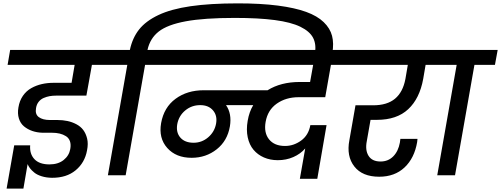

<svg xmlns="http://www.w3.org/2000/svg" viewBox="-20 -1035 2959 1134"><path d="M24.9 -651.9 40 -740.2H684.1L668.9 -651.9H522.9L503.9 -545.9L490.2 -470.2H311Q290.5 -470.2 272.9 -467Q255.4 -463.9 237.8 -456.3Q220.2 -448.7 208.3 -433.6Q196.3 -418.5 192.9 -397Q186 -360.4 209.2 -343.3Q232.4 -326.2 274.9 -326.2H318.8Q350.6 -326.2 378.2 -320.3Q405.8 -314.5 430.9 -301.3Q456.1 -288.1 471.7 -267.3Q487.3 -246.6 494.6 -216.6Q502 -186.5 494.1 -147Q481 -74.2 426.8 -29.3Q372.6 15.6 287.1 15.1Q253.4 14.6 226.1 6.1Q198.7 -2.4 182.4 -15.9Q166 -29.3 156.7 -41.7Q147.5 -54.2 143.1 -65.9L118.2 79.1H19L64 -176.8H158.2Q154.3 -125.5 183.6 -94.7Q212.9 -64 272 -64Q323.2 -64 355.7 -89.8Q388.2 -115.7 395 -154.8Q399.9 -181.6 393.1 -200.9Q386.2 -220.2 369.6 -230.7Q353 -241.2 332.5 -246.1Q312 -251 286.1 -251H231Q198.2 -252 170.7 -261.5Q143.1 -271 121.8 -288.6Q100.6 -306.2 91.6 -335.2Q82.5 -364.3 88.9 -400.9Q95.2 -439.9 115.2 -469Q135.3 -498 164.6 -514.4Q193.8 -530.8 226.8 -538.3Q259.8 -545.9 296.9 -545.9H402.8L420.9 -651.9Z M836.9 -651.9 722.2 0H617.2L731.9 -651.9H609.9L626 -740.2H747.1Q762.2 -811 801.5 -860.8Q840.8 -910.6 915.3 -946Q989.7 -981.4 1105.5 -998.3Q1221.2 -1015.1 1384.8 -1015.1Q1520 -1015.1 1621.1 -1002Q1722.2 -988.8 1788.1 -964.8Q1854 -940.9 1891.8 -904.3Q1929.7 -867.7 1941.2 -823.2Q1952.6 -778.8 1942.9 -722.2L1939.9 -707L1837.9 -708L1839.8 -719.2Q1849.1 -773.4 1829.1 -811.8Q1809.1 -850.1 1753.9 -877Q1698.7 -903.8 1603 -916.5Q1507.3 -929.2 1366.2 -929.2Q1185.5 -929.2 1077.4 -909.2Q969.2 -889.2 917.7 -848.9Q866.2 -808.6 851.1 -740.2H974.1L959 -651.9Z M1123.5 -191.9Q1171.9 -191.9 1209.2 -223.6Q1246.6 -255.4 1255.9 -303.2Q1265.1 -351.1 1238.5 -382.6Q1211.9 -414.1 1162.6 -414.1Q1111.8 -414.1 1074 -382.6Q1036.1 -351.1 1026.9 -301.8Q1018.6 -252.9 1045.2 -222.4Q1071.8 -191.9 1123.5 -191.9ZM1854 21H1751L1782.7 -158.2Q1754.9 -126 1712.6 -107.4Q1670.4 -88.9 1620.6 -88.9Q1575.7 -88.9 1538.8 -105Q1502 -121.1 1477.3 -150.4Q1452.6 -179.7 1443.1 -224.1Q1433.6 -268.6 1442.9 -321.8Q1451.7 -374 1475.6 -414.1H1314.9Q1350.1 -363.8 1337.9 -289.1Q1323.2 -203.1 1259.8 -153.1Q1196.3 -103 1111.8 -103Q1019.5 -103 967.8 -161.1Q916 -219.2 931.6 -308.1Q948.2 -400.9 1016.8 -451.4Q1085.4 -502 1183.6 -502H1560.5Q1638.7 -550.8 1750 -550.8H1811.5L1829.6 -651.9H910.6L925.8 -740.2H2085L2068.8 -651.9H1934.6L1900.9 -460.9H1743.7Q1668.9 -460.9 1615 -423.1Q1561 -385.3 1548.8 -314.9Q1537.6 -251 1569.1 -211.9Q1600.6 -172.9 1663.6 -172.9Q1714.4 -172.9 1758.3 -204.6Q1802.2 -236.3 1813 -295.9H1908.7Z M2021.5 -651.9 2036.6 -740.2H2618.7L2602.5 -651.9H2493.7L2479.5 -568.8Q2458.5 -453.1 2391.1 -390.1Q2323.7 -327.1 2205.6 -327.1H2168.5L2146.5 -202.1Q2135.7 -148.4 2156.7 -114.7Q2177.7 -81.1 2227.5 -81.1Q2272.5 -81.1 2302.5 -111.3Q2332.5 -141.6 2341.8 -192.9L2344.7 -214.8H2445.8Q2443.8 -199.2 2443.8 -195.8Q2427.7 -101.1 2369.4 -46.1Q2311 8.8 2219.7 8.8Q2120.1 8.8 2072.8 -51.8Q2025.4 -112.3 2043.5 -207L2079.6 -413.1H2183.6Q2266.6 -413.1 2313.2 -452.1Q2359.9 -491.2 2374.5 -568.8L2388.7 -651.9Z M2562.5 0 2677.2 -651.9H2555.2L2570.3 -740.2H2919.4L2903.3 -651.9H2782.2L2667.5 0Z"/></svg>

Font: Poppins Medium
Style: Italic
Weight: 500
Italic angle: -10°
Designer: Ninad Kale (Devanagari), Jonny Pinhorn (Latin)
Foundry: Indian Type Foundry
Version: Version 3.200;PS 1.000;hotconv 16.6.54;makeotf.lib2.5.65590